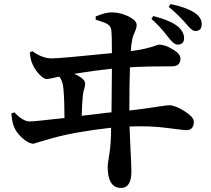

<svg xmlns="http://www.w3.org/2000/svg" viewBox="-20 -851 1040 947"><path d="M736 -772Q819 -751 858 -720Q888 -693 888 -663Q888 -631 855 -631Q838 -631 811 -666Q770 -720 727 -758ZM461 -289Q506 -295 530 -297Q532 -451 532 -512Q444 -503 346 -487Q400 -463 400 -439Q400 -430 396 -414Q390 -396 389 -384Q385 -352 383 -280ZM452 -770Q502 -791 534 -790Q575 -789 614 -770Q654 -750 654 -728Q654 -714 646 -696Q636 -673 633 -661Q626 -624 625 -599Q683 -606 726 -619L763 -631Q793 -631 830 -609Q870 -586 870 -563Q870 -524 830 -524Q695 -524 621 -519Q618 -441 618 -306Q692 -314 758 -325Q804 -332 814 -332Q843 -332 888 -304Q936 -274 936 -251Q936 -209 898 -209Q889 -209 803 -220Q722 -231 619 -227Q621 -161 623 -128Q628 -41 628 -5Q628 76 577 76Q511 76 511 -30Q511 -40 517 -76Q524 -116 526 -153Q528 -189 528 -221Q350 -201 236 -169Q142 -142 147 -142Q120 -142 88 -172Q60 -198 49 -226Q39 -251 36 -291L51 -297Q92 -252 128 -252Q149 -252 298 -269Q298 -354 293 -411Q290 -453 272 -473Q220 -461 211 -461Q196 -461 174 -484Q153 -506 142 -531Q130 -555 127 -592L139 -599Q188 -563 236 -563Q275 -563 532 -589Q532 -677 529 -702Q527 -723 507 -734Q495 -741 452 -754ZM821 -831Q895 -816 937 -790Q975 -766 975 -732Q975 -698 943 -698Q926 -698 897 -735Q859 -779 812 -817Z"/></svg>

Font: Source Han Serif JP
Style: Bold
Weight: 700
Designer: Ryoko NISHIZUKA  (kana & ideographs); Frank Grießhammer (Latin, Greek & Cyrillic); Wenlong ZHANG  (bopomofo); Sandoll Co
Foundry: Adobe Systems Incorporated
Version: Version 1.000;PS 1;hotconv 16.6.53;makeotf.lib2.5.65590